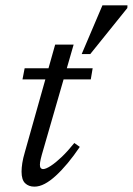

<svg xmlns="http://www.w3.org/2000/svg" viewBox="-20 -688 496 717"><path d="M64 -391.5 72 -433H326L319 -391.5ZM136 -109.5Q134 -101.5 132.2 -94.5Q130.5 -87.5 129.8 -82.2Q129 -77 129 -73Q129 -64.5 132.2 -60.5Q135.5 -56.5 140.5 -56.5Q151 -56.5 169.5 -68.5Q188 -80.5 210.8 -102.2Q233.5 -124 257.5 -154L278 -139.5Q255.5 -106 232.8 -78.8Q210 -51.5 188.5 -31.8Q167 -12 147 -1.5Q127 9 108.5 9Q87 9 73.8 -3.8Q60.5 -16.5 60.5 -47Q60.5 -60.5 63.2 -78.8Q66 -97 73 -120.5L186 -521.5H255ZM285 -486 362.5 -668H456L455.5 -658L317 -486Z"/></svg>

Font: Newsreader 17pt
Style: Italic
Weight: 400
Italic angle: -17°
Version: Version 1.003